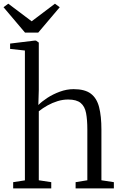

<svg xmlns="http://www.w3.org/2000/svg" viewBox="-40 -1044 673 1064"><path d="M98 -44.5V-764L16 -773V-802.5L151 -819H159.5L175 -808V-546L172.5 -462Q191 -481 222.2 -501.5Q253.5 -522 291.8 -536Q330 -550 368 -550Q430 -550 463.2 -525Q496.5 -500 509.2 -450Q522 -400 522 -326V-45L591 -34.5V0H379V-34.5L444 -45V-325.5Q444 -380 437 -417.2Q430 -454.5 407 -473.5Q384 -492.5 337.5 -492.5Q308 -492.5 279 -483.5Q250 -474.5 223.5 -459.8Q197 -445 175 -427.5V-45L244 -34.5V0H33V-34.5ZM98.5 -863.5 -20.5 -1004 6 -1023.5 135.5 -926 264.5 -1023.5 291 -1004 172 -863.5Z"/></svg>

Font: Merriweather 60pt Light
Style: Regular
Weight: 300
Version: Version 2.100